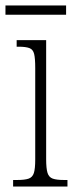

<svg xmlns="http://www.w3.org/2000/svg" viewBox="-27 -683 275 703"><path d="M21 0V-24H36Q64 -24 78 -29Q92 -34 97 -49.5Q102 -65 102 -99V-434Q102 -469 98 -485.5Q94 -502 80.5 -507Q67 -512 41 -512H34V-536H142V-100Q142 -66 147 -50Q152 -34 166 -29Q180 -24 207 -24H220V0ZM-7 -629V-663H215V-629Z"/></svg>

Font: Noto Serif Tamil ExtraCondensed ExtraLight
Style: Italic
Weight: 200
Width: 2
Italic angle: -12°
Designer: Indian Type Foundry, Tom Grace, and the Monotype Design Team
Foundry: Monotype Imaging Inc.
Version: Version 2.003; ttfautohint (v1.8.4.7-5d5b)